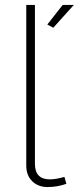

<svg xmlns="http://www.w3.org/2000/svg" viewBox="-20 -750 318 775"><path d="M86 -730H121V-89Q121 -26 181 -26Q206 -26 240 -36L248 -8Q211 5 172 5Q134 5 110 -18.5Q86 -42 86 -82ZM195 -638 171 -651 233 -730H278Z"/></svg>

Font: Raleway-v4020 ExtraLight
Style: Regular
Weight: 275
Designer: Matt McInerney, Pablo Impallari, Rodrigo Fuenzalida
Foundry: Matt McInerney, Pablo Impallari, Rodrigo Fuenzalida
Version: Version 4.020;PS 004.020;hotconv 1.0.88;makeotf.lib2.5.64775